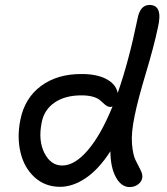

<svg xmlns="http://www.w3.org/2000/svg" viewBox="-20 -779 680 783"><path d="M225.1 -17.1Q164.1 -17.1 121.3 -55.9Q78.6 -94.7 63.7 -157.2Q48.8 -219.7 63 -290Q80.6 -379.4 147.7 -428.7Q214.8 -478 314 -477.1Q375.5 -477.1 414.3 -456.3Q453.1 -435.5 460 -399.9Q504.9 -527.3 541 -703.1Q551.3 -758.8 589.8 -758.8Q645.5 -758.8 624 -667Q608.4 -592.3 575 -481Q541.5 -369.6 528.8 -305.2Q514.6 -237.3 518.3 -192.1Q522 -147 533 -125.5Q543.9 -104 553.2 -85.7Q562.5 -67.4 560.1 -53.2Q557.1 -37.1 542.5 -26.6Q527.8 -16.1 508.8 -16.1Q474.6 -16.1 452.6 -56.2Q430.7 -96.2 430.2 -162.1Q382.3 -87.9 329.3 -52.5Q276.4 -17.1 225.1 -17.1ZM149.9 -278.8Q135.3 -206.1 161.1 -155Q187 -104 233.9 -104Q284.7 -104 338.1 -166.3Q391.6 -228.5 439 -345.2Q431.6 -342.8 431.2 -342.8Q421.9 -342.8 414.6 -347.7Q407.2 -352.5 400.1 -359.4Q393.1 -366.2 383.8 -373.3Q374.5 -380.4 356 -385.3Q337.4 -390.1 312 -390.1Q245.1 -390.1 202.4 -360.6Q159.7 -331.1 149.9 -278.8Z"/></svg>

Font: Shantell Sans Irregular
Style: Italic
Weight: 400
Italic angle: -11.31°
Designer: Stephen Nixon, Anya Danilova, Shantell Martin
Foundry: Arrow Type
Version: Version 1.006;[9816181b4]